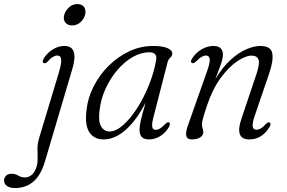

<svg xmlns="http://www.w3.org/2000/svg" viewBox="-149 -677 1410 944"><path d="M206 -552Q185 -552 174 -564.2Q163 -576.5 165 -594.5Q167.5 -616.5 186.2 -636.8Q205 -657 231 -657Q252 -657 262.5 -644.8Q273 -632.5 271 -614Q269 -591 250.5 -571.5Q232 -552 206 -552ZM206 -336 71.5 118.5Q51.5 185 14.8 216.2Q-22 247.5 -76 247.5Q-102 247.5 -115.5 236.8Q-129 226 -129 210.5Q-129 197 -119.5 187.2Q-110 177.5 -92.5 177.5Q-73 177.5 -59 186.5Q-45 195.5 -26 195.5Q-9 195.5 7.2 182.8Q23.5 170 32.5 136Q37 118.5 36 97.8Q35 77 35.2 52.8Q35.5 28.5 44 -0.5L140.5 -320.5Q153.5 -364.5 151.8 -384.2Q150 -404 133 -404Q122.5 -404 110.5 -397Q98.5 -390 84 -373Q74.5 -364 66.5 -366.5Q56.5 -370 64.5 -387Q79.5 -413.5 107.8 -432.2Q136 -451 167.5 -451Q240.5 -451 206 -336Z M607 -107Q596.5 -68 599.5 -53.2Q602.5 -38.5 616.5 -38.5Q627 -38.5 637.8 -45Q648.5 -51.5 664 -68Q675 -78.5 681.5 -75.5Q691 -71 682 -53.5Q666 -25 639.5 -8.2Q613 8.5 583 8.5Q537 8.5 537 -38Q537 -55.5 543 -83.8Q549 -112 567.5 -173.5Q522 -85 468.5 -38.2Q415 8.5 360 8.5Q315 8.5 291.2 -25.5Q267.5 -59.5 276 -133Q282 -194 310.8 -251Q339.5 -308 385 -353.2Q430.5 -398.5 486.5 -424.8Q542.5 -451 603.5 -451Q650 -451 674.2 -440.5Q698.5 -430 698 -413.5Q697 -401 688 -393.2Q679 -385.5 675.5 -373ZM340.5 -135.5Q333.5 -80.5 348 -55.5Q362.5 -30.5 389.5 -30.5Q421 -30.5 456.8 -62.2Q492.5 -94 525.8 -146Q559 -198 584 -260.5Q609 -323 619 -384Q624 -420 585.5 -420Q544.5 -420 503.8 -396.8Q463 -373.5 428.5 -333.2Q394 -293 370.5 -242Q347 -191 340.5 -135.5Z M795.5 -367Q784.5 -372 795.5 -389.5Q814 -418 842.2 -434.5Q870.5 -451 899.5 -451Q947 -451 947 -408.5Q947 -390 937.2 -361.8Q927.5 -333.5 909.5 -287.5Q945.5 -347.5 985.2 -383.2Q1025 -419 1062.8 -435Q1100.5 -451 1131 -451Q1183.5 -451 1189.8 -414.2Q1196 -377.5 1173.5 -313L1104 -109.5Q1090.5 -70.5 1093.5 -54.8Q1096.5 -39 1111.5 -39Q1121 -39 1132.2 -45Q1143.5 -51 1159 -68Q1170 -78.5 1176.5 -75Q1186 -70 1176.5 -53Q1139.5 8.5 1076.5 8.5Q1003.5 8.5 1038 -93L1110.5 -308.5Q1129 -362.5 1122.2 -383Q1115.5 -403.5 1088 -403.5Q1058.5 -403.5 1017.5 -376Q976.5 -348.5 936.2 -294Q896 -239.5 868.5 -157.5Q853 -110.5 848.5 -92.8Q844 -75 844 -65Q844 -54.5 847.2 -46Q850.5 -37.5 850.5 -26.5Q850.5 -11 834.8 -1.2Q819 8.5 794 8.5Q771 8.5 766.8 -9.5Q762.5 -27.5 777.5 -67.5L869.5 -328Q884.5 -371 882 -387.5Q879.5 -404 863.5 -404Q853.5 -404 841.8 -397.2Q830 -390.5 814.5 -374.5Q802.5 -363.5 795.5 -367Z"/></svg>

Font: Fraunces 72pt S050 Light
Style: Italic
Weight: 300
Italic angle: -16°
Version: Version 1.000; ttfautohint (v1.8.3)